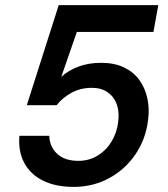

<svg xmlns="http://www.w3.org/2000/svg" viewBox="-20 -720 659 752"><path d="M269 12Q197 12 147.5 -13Q98 -38 74.5 -83Q51 -128 56 -188H173Q174 -146 203.5 -118Q233 -90 287 -90Q328 -90 361.5 -110Q395 -130 416.5 -165Q438 -200 443 -243Q448 -283 437 -312.5Q426 -342 401 -359Q376 -376 340 -376Q295 -376 259 -356Q223 -336 202 -308H85L210 -700H600L581 -595H281L220 -419Q247 -444 287 -459Q327 -474 376 -474Q428 -474 465.5 -456Q503 -438 525.5 -407Q548 -376 557 -335.5Q566 -295 560 -250Q551 -175 510.5 -115.5Q470 -56 407 -22Q344 12 269 12Z"/></svg>

Font: DM Sans 11pt SemiBold
Style: Italic
Weight: 600
Italic angle: -10°
Version: Version 4.004;gftools[0.9.30]